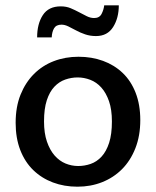

<svg xmlns="http://www.w3.org/2000/svg" viewBox="-20 -694 588 724"><path d="M509 -241Q509 -182 490.5 -135Q472 -88 440 -56Q408 -24 365 -7Q322 10 272 10Q222 10 179.5 -6Q137 -22 105.5 -52.5Q74 -83 56.5 -128Q39 -173 39 -231Q39 -291 57.5 -337Q76 -383 108 -415Q140 -447 183 -463.5Q226 -480 276 -480Q326 -480 368.5 -464.5Q411 -449 442.5 -419Q474 -389 491.5 -344Q509 -299 509 -241ZM402 -236Q402 -281 391 -312.5Q380 -344 362 -364Q344 -384 320.5 -393Q297 -402 273 -402Q249 -402 226 -394Q203 -386 185 -367Q167 -348 156.5 -316Q146 -284 146 -236Q146 -192 157 -160Q168 -128 186 -107.5Q204 -87 227 -77.5Q250 -68 275 -68Q299 -68 322 -76Q345 -84 363 -103.5Q381 -123 391.5 -155.5Q402 -188 402 -236ZM120 -553Q120 -604 141.5 -637Q163 -670 209 -670Q230 -670 246.5 -663Q263 -656 278 -648Q293 -640 307 -633Q321 -626 335 -626Q355 -626 363 -641.5Q371 -657 373 -674H428Q428 -626 406.5 -592Q385 -558 342 -558Q320 -558 301 -564.5Q282 -571 266.5 -579.5Q251 -588 237.5 -594.5Q224 -601 212 -601Q192 -601 184 -587.5Q176 -574 175 -553Z"/></svg>

Font: Mukta Vaani Medium
Style: Regular
Weight: 500
Designer: Noopur Datye, Girish Dalvi, Yashodeep Gholap, Pallavi Karambelkar
Foundry: Ek Type
Version: Version 2.538;PS 1.000;hotconv 16.6.51;makeotf.lib2.5.65220;